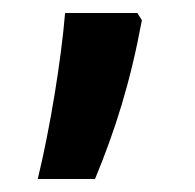

<svg xmlns="http://www.w3.org/2000/svg" viewBox="-20 -152 300 295"><path d="M38 123H126C157 48 180 -24 198 -121L191 -132H80C74 -60 57 45 38 123Z"/></svg>

Font: Noto Sans Gurmukhi UI ExtraCondensed SemiBold
Style: Regular
Weight: 600
Width: 2
Designer: Jelle Bosma - Monotype Design Team
Foundry: Monotype Imaging Inc.
Version: Version 2.004